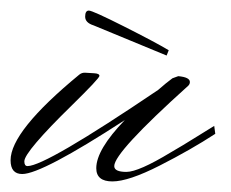

<svg xmlns="http://www.w3.org/2000/svg" viewBox="-62 -318 437 363"><path d="M253 -213 115 -270Q99 -275 99 -286.5Q99 -298 106 -298Q113 -298 172.5 -268Q232 -238 257 -223ZM88 -177Q-42 -70 -42 -15Q-42 11 -20 11Q17 11 174 -91Q120 -35 120 0Q120 25 150.5 25Q181 25 240 -5Q299 -35 345 -65L343 -80Q341 -79 311.5 -60.5Q282 -42 261 -30Q200 7 177 7Q154 7 154 -4Q154 -30 294 -156Q297 -159 297 -163Q297 -172 275 -174L264 -170Q253 -162 237 -148Q24 -4 -10 -4Q-16 -4 -16 -13Q-16 -22 7 -49Q30 -76 73 -118Q126 -170 126 -174.5Q126 -179 116 -179.5Q106 -180 99.5 -180.5Q93 -181 88 -177Z"/></svg>

Font: Monsieur La Doulaise
Style: Regular
Weight: 400
Designer: Alejandro Paul
Foundry: Alejandro Paul
Version: Version 1.000